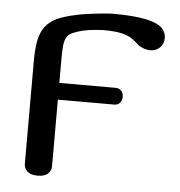

<svg xmlns="http://www.w3.org/2000/svg" viewBox="-48 -671 686 731"><g transform="rotate(5 294.5 -305.5)"><path d="M70 -421Q70 -467 76.5 -499Q83 -531 99.5 -552.5Q116 -574 143.5 -586.5Q171 -599 214 -608Q232 -612 252 -615Q272 -618 291 -620Q310 -622 326.5 -623.5Q343 -625 353 -625Q415 -625 455 -619.5Q495 -614 518 -604Q541 -594 550 -580Q559 -566 559 -550Q559 -527 544 -513Q529 -499 509 -499Q495 -499 480.5 -504.5Q466 -510 458 -518Q447 -528 436 -536Q425 -544 409.5 -549.5Q394 -555 373 -557.5Q352 -560 323 -560Q316 -560 305.5 -559Q295 -558 283.5 -557Q272 -556 262 -554Q252 -552 246 -551Q222 -545 207.5 -538.5Q193 -532 185.5 -520Q178 -508 176 -488Q174 -468 174 -435V-345H389Q403 -345 411 -336Q419 -327 419 -313Q419 -299 411 -290Q403 -281 389 -281H174V-28Q174 -9 161 2.5Q148 14 122 14Q96 14 83 2.5Q70 -9 70 -28Z"/></g></svg>

Font: Sofadi One
Style: Regular
Weight: 400
Designer: Botjo Nikoltchev
Foundry: Botjo Nikoltchev
Version: Version 1.002